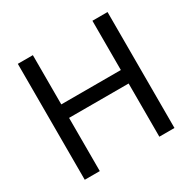

<svg xmlns="http://www.w3.org/2000/svg" viewBox="-162 -889 1044 1047"><g transform="rotate(-30 360.5 -365.0)"><path d="M80.1 0V-730H174.8V-419.9H549.8V-730H645V0H549.8V-335H174.8V0Z"/></g></svg>

Font: Miedinger*
Style: Book
Weight: 400
Version: Version 001.000